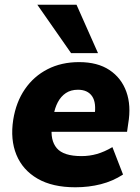

<svg xmlns="http://www.w3.org/2000/svg" viewBox="-20 -782 592 813"><path d="M299 11Q202 11 139 -25.5Q76 -62 49.5 -126.5Q23 -191 36 -275Q48 -350 85.5 -404.5Q123 -459 181.5 -489Q240 -519 315 -519Q393 -519 443.5 -485.5Q494 -452 515 -393.5Q536 -335 523 -259L518 -224H177L190 -308H400L380 -290Q389 -347 370 -374.5Q351 -402 310 -402Q280 -402 259 -388Q238 -374 225 -349.5Q212 -325 207 -294L200 -250Q192 -188 220.5 -154.5Q249 -121 325 -121Q359 -121 390.5 -130Q422 -139 456 -159L501 -43Q458 -15 407 -2Q356 11 299 11ZM281 -557 138 -762H304L395 -557Z"/></svg>

Font: Mulish ExtraLight Black
Style: Italic
Weight: 900
Italic angle: -9°
Version: Version 3.603